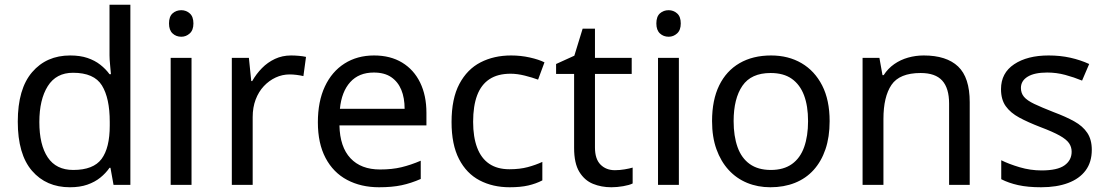

<svg xmlns="http://www.w3.org/2000/svg" viewBox="-20 -780 4671 810"><path d="M275 10Q175 10 115 -59.5Q55 -129 55 -267Q55 -405 115.5 -475.5Q176 -546 276 -546Q318 -546 349 -535.5Q380 -525 403 -507Q426 -489 442 -467H448Q447 -480 444.5 -505.5Q442 -531 442 -546V-760H530V0H459L446 -72H442Q426 -49 403 -30.5Q380 -12 348.5 -1Q317 10 275 10ZM289 -63Q374 -63 408.5 -109.5Q443 -156 443 -250V-266Q443 -366 410 -419.5Q377 -473 288 -473Q217 -473 181.5 -416.5Q146 -360 146 -265Q146 -169 181.5 -116Q217 -63 289 -63Z M788 -536V0H700V-536ZM745 -737Q765 -737 780.5 -723.5Q796 -710 796 -681Q796 -653 780.5 -639Q765 -625 745 -625Q723 -625 708 -639Q693 -653 693 -681Q693 -710 708 -723.5Q723 -737 745 -737Z M1208 -546Q1223 -546 1240.5 -544.5Q1258 -543 1271 -540L1260 -459Q1247 -462 1231.5 -464Q1216 -466 1202 -466Q1171 -466 1143 -453Q1115 -440 1093 -416.5Q1071 -393 1058.5 -360Q1046 -327 1046 -286V0H958V-536H1030L1040 -438H1044Q1061 -468 1085 -492.5Q1109 -517 1140 -531.5Q1171 -546 1208 -546Z M1558 -546Q1627 -546 1676.5 -516Q1726 -486 1752.5 -431.5Q1779 -377 1779 -304V-251H1412Q1414 -160 1458.5 -112.5Q1503 -65 1583 -65Q1634 -65 1673.5 -74.5Q1713 -84 1755 -102V-25Q1714 -7 1674 1.5Q1634 10 1579 10Q1503 10 1444.5 -21Q1386 -52 1353.5 -113.5Q1321 -175 1321 -264Q1321 -352 1350.5 -415Q1380 -478 1433.5 -512Q1487 -546 1558 -546ZM1557 -474Q1494 -474 1457.5 -433.5Q1421 -393 1414 -321H1687Q1687 -367 1673 -401Q1659 -435 1630.5 -454.5Q1602 -474 1557 -474Z M2130 10Q2059 10 2003.5 -19Q1948 -48 1916.5 -109Q1885 -170 1885 -265Q1885 -364 1918 -426Q1951 -488 2007.5 -517Q2064 -546 2136 -546Q2177 -546 2215 -537.5Q2253 -529 2277 -517L2250 -444Q2226 -453 2194 -461Q2162 -469 2134 -469Q2080 -469 2045 -446Q2010 -423 1993 -378Q1976 -333 1976 -266Q1976 -202 1993 -157Q2010 -112 2044 -89Q2078 -66 2129 -66Q2173 -66 2206.5 -75Q2240 -84 2268 -97V-19Q2241 -5 2208.5 2.5Q2176 10 2130 10Z M2574 -62Q2594 -62 2615 -65.5Q2636 -69 2649 -73V-6Q2635 1 2609 5.5Q2583 10 2559 10Q2517 10 2481.5 -4.5Q2446 -19 2424 -55Q2402 -91 2402 -156V-468H2326V-510L2403 -545L2438 -659H2490V-536H2645V-468H2490V-158Q2490 -109 2513.5 -85.5Q2537 -62 2574 -62Z M2844 -536V0H2756V-536ZM2801 -737Q2821 -737 2836.5 -723.5Q2852 -710 2852 -681Q2852 -653 2836.5 -639Q2821 -625 2801 -625Q2779 -625 2764 -639Q2749 -653 2749 -681Q2749 -710 2764 -723.5Q2779 -737 2801 -737Z M3480 -269Q3480 -202 3462.5 -150.5Q3445 -99 3412.5 -63Q3380 -27 3333.5 -8.5Q3287 10 3230 10Q3177 10 3132 -8.5Q3087 -27 3054 -63Q3021 -99 3002.5 -150.5Q2984 -202 2984 -269Q2984 -358 3014 -419.5Q3044 -481 3100 -513.5Q3156 -546 3233 -546Q3306 -546 3361.5 -513.5Q3417 -481 3448.5 -419.5Q3480 -358 3480 -269ZM3075 -269Q3075 -206 3091.5 -159.5Q3108 -113 3143 -88Q3178 -63 3232 -63Q3286 -63 3321 -88Q3356 -113 3372.5 -159.5Q3389 -206 3389 -269Q3389 -333 3372 -378Q3355 -423 3320.5 -447.5Q3286 -472 3231 -472Q3149 -472 3112 -418Q3075 -364 3075 -269Z M3877 -546Q3973 -546 4022 -499.5Q4071 -453 4071 -349V0H3984V-343Q3984 -408 3955 -440Q3926 -472 3864 -472Q3775 -472 3741 -422Q3707 -372 3707 -278V0H3619V-536H3690L3703 -463H3708Q3726 -491 3752.5 -509.5Q3779 -528 3811 -537Q3843 -546 3877 -546Z M4586 -148Q4586 -96 4560 -61Q4534 -26 4486 -8Q4438 10 4372 10Q4316 10 4275.5 1Q4235 -8 4204 -24V-104Q4236 -88 4281.5 -74.5Q4327 -61 4374 -61Q4441 -61 4471 -82.5Q4501 -104 4501 -140Q4501 -160 4490 -176Q4479 -192 4450.5 -208Q4422 -224 4369 -244Q4317 -264 4280 -284Q4243 -304 4223 -332Q4203 -360 4203 -404Q4203 -472 4258.5 -509Q4314 -546 4404 -546Q4453 -546 4495.5 -536.5Q4538 -527 4575 -510L4545 -440Q4511 -454 4474 -464Q4437 -474 4398 -474Q4344 -474 4315.5 -456.5Q4287 -439 4287 -409Q4287 -387 4300 -371.5Q4313 -356 4343.5 -341.5Q4374 -327 4425 -307Q4476 -288 4512 -268Q4548 -248 4567 -219.5Q4586 -191 4586 -148Z"/></svg>

Font: Noto Sans Ambassadori
Style: Regular
Weight: 400
Designer: Monotype Design Team
Foundry: Monotype Imaging Inc.
Version: Version 2.013